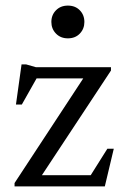

<svg xmlns="http://www.w3.org/2000/svg" viewBox="-20 -666 448 686"><path d="M32 0V-12L290 -405L313 -386H75.5L126 -413L58 -292.5H37L57 -436H73L108 -426H376.5V-414L116.5 -20L100.5 -40H315.5L289 -16L363.5 -134.5H386.5L354.5 0ZM222.5 -529Q196.5 -529 180 -546Q163.5 -563 163.5 -587.5Q163.5 -612.5 180 -629.2Q196.5 -646 222.5 -646Q249 -646 265.2 -629.2Q281.5 -612.5 281.5 -587.5Q281.5 -563 265.2 -546Q249 -529 222.5 -529Z"/></svg>

Font: Newsreader 16pt
Style: Regular
Weight: 400
Designer: Hugues Gentile
Foundry: Production Type
Version: Version 1.003